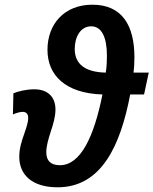

<svg xmlns="http://www.w3.org/2000/svg" viewBox="-20 -787 653 817"><path d="M225 10C413 10 493 -170 534 -385H593L613 -478H548C551 -500 552 -522 552 -543C552 -677 501 -767 373 -767C255 -767 182 -686 182 -575C182 -467 258 -390 416 -385C380 -205 323 -84 235 -84C194 -84 177 -105 177 -139C177 -166 186 -196 196 -227C206 -257 216 -290 216 -321C216 -374 184 -407 126 -407C90 -407 57 -398 37 -390L35 -300C48 -306 65 -311 76 -311C92 -311 100 -302 100 -285C100 -266 92 -244 84 -220C72 -187 62 -155 62 -120C62 -42 118 10 225 10ZM430 -478C341 -480 298 -515 298 -579C298 -629 322 -675 368 -675C413 -675 435 -628 435 -549C435 -528 434 -502 430 -478Z"/></svg>

Font: Noto Sans SemiCondensed SemiBold
Style: Italic
Weight: 600
Width: 4
Italic angle: -12°
Designer: Monotype Design Team
Foundry: Monotype Imaging Inc.
Version: Version 2.013